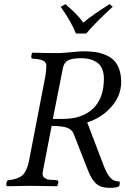

<svg xmlns="http://www.w3.org/2000/svg" viewBox="-20 -903 609 933"><path d="M286.1 -574.2 236.8 -325.2H285.2Q380.4 -325.2 432.6 -375.7Q484.9 -426.3 484.9 -521Q484.9 -549.8 475.3 -570.3Q465.8 -590.8 449.2 -601.1Q432.6 -611.3 414.8 -615.7Q397 -620.1 376 -620.1Q328.1 -620.1 309.6 -609.1Q291 -598.1 286.1 -574.2ZM231 -291 188 -69.8Q187 -65.9 187 -59.1Q187 -44.9 197.8 -37.6Q208.5 -30.3 221.4 -29.5Q234.4 -28.8 247.1 -28.1Q259.8 -27.3 262.2 -24.9Q264.6 -21.5 262.5 -11.5Q260.3 -1.5 256.8 2Q163.1 0 129.9 0Q99.1 0 13.2 2Q5.9 -8.3 17.1 -26.9Q67.9 -31.7 89.6 -52Q111.3 -72.3 121.1 -122.1L198.2 -521Q205.1 -555.7 205.1 -585Q205.1 -601.1 188.2 -608.9Q171.4 -616.7 133.8 -618.2Q130.9 -626.5 132.8 -635.5Q134.8 -644.5 137.2 -647Q203.6 -645 251 -645H259.8Q280.8 -645 326.2 -649.4Q371.6 -653.8 381.8 -653.8Q415.5 -653.8 441.9 -650.1Q468.3 -646.5 492.7 -636.2Q517.1 -626 533.4 -609.6Q549.8 -593.3 559.3 -566.7Q568.8 -540 568.8 -504.9Q568.8 -438 521.2 -384Q473.6 -330.1 403.8 -308.1L483.9 -98.1Q498 -60.1 514.9 -40.5Q531.7 -21 561 -21Q564 -7.3 558.1 2.9Q542.5 9.8 516.1 9.8Q490.2 9.8 472.7 4.2Q455.1 -1.5 442.1 -15.6Q429.2 -29.8 420.7 -46.1Q412.1 -62.5 400.9 -91.8L337.9 -252.9Q329.6 -273.9 305.4 -282.5Q281.2 -291 231 -291ZM398.9 -740.2H349.1Q325.7 -798.3 274.9 -870.1L297.9 -882.8Q328.1 -856.4 347.7 -836.9Q367.2 -817.4 384.8 -793Q430.7 -831.5 512.2 -882.8L527.8 -870.1Q446.8 -796.4 398.9 -740.2Z"/></svg>

Font: Common Serif
Style: Italic
Weight: 400
Italic angle: -12°
Designer: Philipp H. Poll, Khaled Hosny
Foundry: Stefan Peev, Context Ltd.
Version: Version 1.026